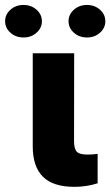

<svg xmlns="http://www.w3.org/2000/svg" viewBox="-79 -741 440 767"><path d="M217.3 -528.3 216.8 -176.8Q216.8 -147 227.5 -135.3Q238.3 -123.5 270 -123.5Q294.4 -123.5 311 -126.5V-8.8Q266.6 5.4 218.3 5.4Q132.8 5.4 92.3 -35.2Q51.8 -75.7 51.8 -156.2V-528.3ZM15.1 -721.2Q45.9 -721.2 67.1 -702.1Q88.4 -683.1 88.4 -656.2Q88.4 -629.4 67.1 -610.4Q45.9 -591.3 15.1 -591.3Q-16.1 -591.3 -37.4 -610.4Q-58.6 -629.4 -58.6 -656.2Q-58.6 -683.1 -37.4 -702.1Q-16.1 -721.2 15.1 -721.2ZM268.6 -721.2Q299.3 -721.2 320.6 -702.1Q341.8 -683.1 341.8 -656.2Q341.8 -629.4 320.6 -610.4Q299.3 -591.3 268.6 -591.3Q237.3 -591.3 216.1 -610.4Q194.8 -629.4 194.8 -656.2Q194.8 -683.1 216.1 -702.1Q237.3 -721.2 268.6 -721.2Z"/></svg>

Font: Roboto
Style: Regular
Weight: 900
Designer: Google
Version: Version 2.001171; 2014